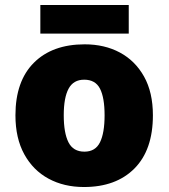

<svg xmlns="http://www.w3.org/2000/svg" viewBox="-20 -741 677 771"><path d="M594 -278Q594 -139 520 -64.5Q446 10 317 10Q237 10 175 -23.5Q113 -57 77.5 -121.5Q42 -186 42 -278Q42 -415 116 -489Q190 -563 320 -563Q400 -563 461.5 -530Q523 -497 558.5 -433.5Q594 -370 594 -278ZM236 -278Q236 -207 255 -169.5Q274 -132 319 -132Q363 -132 381.5 -169.5Q400 -207 400 -278Q400 -349 381.5 -385Q363 -421 318 -421Q275 -421 255.5 -385Q236 -349 236 -278ZM497 -721V-606H142V-721Z"/></svg>

Font: Noto Sans Bengali UI Black
Style: Regular
Weight: 900
Designer: Jelle Bosma - Monotype Design Team
Foundry: Monotype Imaging Inc.
Version: Version 2.003; ttfautohint (v1.8.4.7-5d5b)